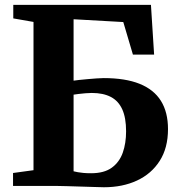

<svg xmlns="http://www.w3.org/2000/svg" viewBox="-20 -763 732 788"><path d="M406.5 5.5Q394.5 5.5 369.2 4.5Q344 3.5 313.5 2.8Q283 2 254.5 1Q226 0 208 0H33.5V-53L117.5 -64.5V-673L34.5 -687.5V-743H599.5L612.5 -539H525.5L486 -672.5L282 -684V-432Q288.5 -433 304.2 -434.8Q320 -436.5 339.2 -438.2Q358.5 -440 376.5 -441.2Q394.5 -442.5 405.5 -442.5Q494.5 -442.5 553 -419Q611.5 -395.5 640.5 -349Q669.5 -302.5 669.5 -233Q669.5 -156 635.5 -102.8Q601.5 -49.5 542.2 -22Q483 5.5 406.5 5.5ZM354 -52Q407.5 -52 438.8 -74.8Q470 -97.5 483.8 -136.2Q497.5 -175 497.5 -224Q497.5 -279.5 481.8 -314.2Q466 -349 434.8 -365.2Q403.5 -381.5 356.5 -381.5Q345.5 -381.5 330 -380.2Q314.5 -379 301 -377.2Q287.5 -375.5 282 -374.5V-60Q290 -58 299.8 -56.2Q309.5 -54.5 322.8 -53.2Q336 -52 354 -52Z"/></svg>

Font: Merriweather 48pt ExtraBold
Style: Regular
Weight: 800
Version: Version 2.100